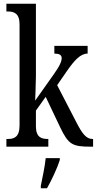

<svg xmlns="http://www.w3.org/2000/svg" viewBox="-20 -780 515 1021"><path d="M14 0H237V-41H233C202 -41 171 -49 171 -108V-192L223 -265L300 -103C344 -11 365 0 463 0H475V-41H471C438 -41 416 -72 388 -126L284 -327L335 -401C376 -460 408 -495 446 -495V-536H269V-495C295 -495 308 -488 308 -471C308 -456 300 -432 266 -385L167 -245C167 -250 171 -340 171 -375V-760H14V-719H22C53 -719 84 -710 84 -651V-113C84 -50 54 -41 22 -41H14ZM197 208V221H230C254 179 285 113 298 71V61H223C218 110 206 163 197 208Z"/></svg>

Font: Noto Serif Armenian ExtraCondensed
Style: Regular
Weight: 400
Width: 2
Designer: Monotype Design Team
Foundry: Monotype Imaging Inc.
Version: Version 2.008